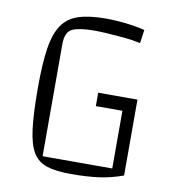

<svg xmlns="http://www.w3.org/2000/svg" viewBox="-76 -708 719 790"><g transform="rotate(10 284.0 -312.5)"><path d="M272 15Q211 15 172.5 3Q134 -9 113.5 -42.5Q93 -76 85 -141Q77 -206 77 -312Q77 -410 86.5 -474Q96 -538 120.5 -574.5Q145 -611 189.5 -625.5Q234 -640 305 -640Q326 -640 355.5 -638Q385 -636 414.5 -631.5Q444 -627 467 -621L459 -565Q428 -572 390.5 -575.5Q353 -579 319.5 -581Q286 -583 266 -583Q204 -583 174.5 -570Q145 -557 145 -505V-37H477L489 -17Q440 1 389.5 8Q339 15 272 15ZM436 -30V-278H325V-334H489V-17Z"/></g></svg>

Font: Changa ExtraLight ExtraLight
Style: Regular
Weight: 250
Version: Version 3.002; ttfautohint (v1.8.2)